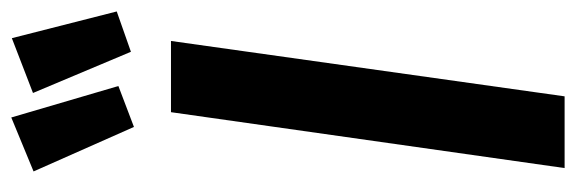

<svg xmlns="http://www.w3.org/2000/svg" viewBox="-357 -654 1011 337"><g transform="rotate(-90 148.5 -485.5)"><path d="M110.8 -971.2 166 -783.2 94.2 -755.9 16.1 -932.1ZM250 -970.2 296.9 -786.1 226.1 -761.2 153.8 -933.1ZM245.1 -690.9 147.9 0H22L120.1 -690.9Z"/></g></svg>

Font: Fira Sans Compressed Medium
Style: Italic
Weight: 500
Width: 3
Italic angle: -8°
Designer: Carrois Corporate & Edenspiekermann AG
Foundry: Carrois Corporate GbR & Edenspiekermann AG
Version: Version 4.203;PS 004.203;hotconv 1.0.88;makeotf.lib2.5.64775